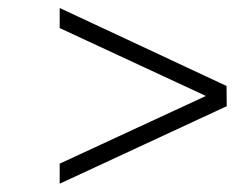

<svg xmlns="http://www.w3.org/2000/svg" viewBox="-20 -542 598 468"><path d="M125.5 -94.2V-143.1L481.9 -308.1L125.5 -473.6V-522.5L532.2 -332.5L532.7 -283.2Z"/></svg>

Font: Elstob 10pt
Style: Italic
Weight: 400
Italic angle: -20°
Designer: Peter S. Baker
Version: Version 1.015